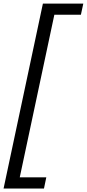

<svg xmlns="http://www.w3.org/2000/svg" viewBox="-30 -836 486 1074"><path d="M436 -816 422.5 -753.5H274L80.5 156H229L216 218.5H-10L210 -816Z"/></svg>

Font: Epilogue
Style: Italic
Weight: 400
Italic angle: -12°
Designer: Tyler Finck
Foundry: Etcetera Type Co
Version: Version 2.112